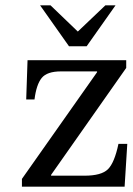

<svg xmlns="http://www.w3.org/2000/svg" viewBox="-20 -698 498 718"><path d="M456 -160 446 0H62V-29L343 -428V-431H208Q156 -431 136 -406.5Q116 -382 109 -326H78L83 -473H452V-444L171 -44V-41H296Q359 -41 383.5 -65Q408 -89 423 -160ZM130 -678H169L271 -580L374 -678H412L304 -525H238Z"/></svg>

Font: myMathFont
Style: Regular
Weight: 400
Designer: Ross Mills, John Hudson & Paul Hanslow, Tiro Typeworks Ltd; with prior portions MicroPress Inc., and Coen Hoffman. Math 
Foundry: Tiro Typeworks Ltd
Version: Version 2.13 b171